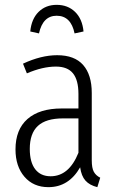

<svg xmlns="http://www.w3.org/2000/svg" viewBox="-20 -762 483 793"><path d="M394 -28 382 11Q350 3 333 -16Q316 -35 311 -71Q264 11 180 11Q118 11 81 -32Q44 -75 44 -145Q44 -227 93.5 -270.5Q143 -314 235 -314H304V-374Q304 -431 281.5 -459Q259 -487 211 -487Q156 -487 91 -459L75 -499Q150 -534 216 -534Q288 -534 323.5 -493.5Q359 -453 359 -378V-100Q359 -68 367.5 -52.5Q376 -37 394 -28ZM304 -131V-273H240Q170 -273 136.5 -242Q103 -211 103 -147Q103 -92 125.5 -63Q148 -34 189 -34Q265 -34 304 -131ZM325 -632 288 -624Q273 -697 214 -697Q157 -697 141 -624L105 -632Q110 -684 139.5 -713Q169 -742 214 -742Q260 -742 290 -713Q320 -684 325 -632Z"/></svg>

Font: Fira Sans Extra Condensed Light
Style: Regular
Weight: 300
Width: 1
Designer: Carrois Corporate & Edenspiekermann AG
Foundry: Carrois Corporate GbR & Edenspiekermann AG
Version: Version 4.203